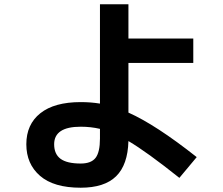

<svg xmlns="http://www.w3.org/2000/svg" viewBox="-20 -817 1040 897"><path d="M883 -523H580V-291Q708 -234 899 -83L818 14Q665 -108 580 -158Q577 -47 522.5 6.5Q468 60 357 60Q231 60 167 4.5Q103 -51 103 -143Q103 -236 168.5 -288Q234 -340 357 -340Q405 -340 447 -333V-797H580V-637H883ZM447 -215Q404 -225 357 -225Q233 -225 233 -143Q233 -97 263 -75Q293 -53 357 -53Q406 -53 426.5 -79.5Q447 -106 447 -170Z"/></svg>

Font: Mplus 1p Bold
Style: Bold
Weight: 700
Version: Version 1.061